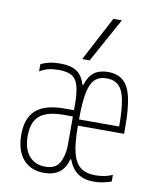

<svg xmlns="http://www.w3.org/2000/svg" viewBox="-88 -859 776 938"><g transform="rotate(10 300.0 -390.0)"><path d="M195 10Q128 10 90.5 -33.5Q53 -77 53 -155Q53 -238 98 -277.5Q143 -317 238 -317H298V-286H239Q159 -286 122 -255Q85 -224 85 -155Q85 -90 114.5 -55.5Q144 -21 195 -21Q244 -21 263.5 -52.5Q283 -84 286 -136V-340Q286 -402 276.5 -436.5Q267 -471 244 -484.5Q221 -498 179 -498Q150 -498 128 -492.5Q106 -487 85 -474V-510Q105 -520 128 -525Q151 -530 180 -530Q233 -530 262.5 -511Q292 -492 305 -446H309Q323 -491 349.5 -510.5Q376 -530 418 -530Q465 -530 493.5 -505.5Q522 -481 534.5 -426Q547 -371 547 -280V-246H306V-277H526L517 -263V-279Q517 -362 507.5 -409.5Q498 -457 476 -477.5Q454 -498 417 -498Q380 -498 358.5 -477.5Q337 -457 327.5 -409.5Q318 -362 318 -279V-241Q318 -160 330 -112Q342 -64 369.5 -43Q397 -22 443 -22Q465 -22 487 -26Q509 -30 528 -39V-6Q509 1 486.5 5.5Q464 10 441 10Q393 10 362 -11.5Q331 -33 314 -78H310Q299 -33 269.5 -11.5Q240 10 195 10ZM319 -570H282L398 -790H440Z"/></g></svg>

Font: M PLUS Code Latin Expanded ExtraLight
Style: Regular
Weight: 250
Width: 7
Designer: Coji Morishita
Foundry: UNDERFOREST DESIGN
Version: Version 1.002; ttfautohint (v1.8.3)